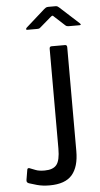

<svg xmlns="http://www.w3.org/2000/svg" viewBox="-63 -995 544 1043"><g transform="rotate(-5 209.0 -473.5)"><path d="M325 -162.7Q325 -77.4 287.4 -33.7Q249.7 10 164.6 10Q126.4 10 96.1 1.6Q65.9 -6.9 52.9 -11.4Q46.8 -13.7 43.6 -17.8Q40.5 -21.8 41.5 -29.8L50.5 -83.6Q51.8 -95.8 62.9 -92.8Q77.8 -87.5 95.6 -80.1Q113.5 -72.8 144.7 -72.8Q190.4 -72.8 209.8 -96.7Q229.2 -120.6 229.2 -185.4V-729.1Q229.2 -742 240.5 -742H314.3Q325 -742 325 -729V-162.7ZM324.4 -849.3 270.3 -899Q262.5 -907.2 259.5 -907.2Q256.6 -907.2 247.2 -899L189.6 -849.3Q184 -844.5 181 -843.5Q177.9 -842.5 171.6 -842.5H117.5Q111.4 -842.5 110.9 -846.1Q110.4 -849.6 115.2 -854.7L217.8 -946.1Q223.4 -951.2 228.5 -954Q233.6 -956.8 242.5 -956.8H281.7Q289.1 -956.8 293.2 -953.5Q297.4 -950.2 301 -947.4L402.6 -854.7Q415.9 -842.5 401.3 -842.5H342.7Q337.3 -842.5 333 -843.9Q328.6 -845.2 324.4 -849.3Z"/></g></svg>

Font: Libre Franklin Thin
Style: Regular
Weight: 100
Designer: Pablo Impallari, Rodrigo Fuenzalida, Nhung Nguyen
Foundry: Impallari Type
Version: Version 3.000